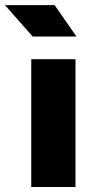

<svg xmlns="http://www.w3.org/2000/svg" viewBox="-90 -743 354 763"><path d="M34.2 0V-507.8H210V0ZM40 -597.7 -70.3 -722.7H127L213.9 -597.7Z"/></svg>

Font: Giphurs Black
Style: Regular
Weight: 900
Version: Version 0.920; ttfautohint (v1.8.4.7-5d5b)